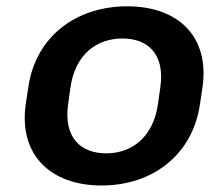

<svg xmlns="http://www.w3.org/2000/svg" viewBox="-20 -569 674 600"><path d="M297.4 10.7C455.6 10.7 582 -84 605 -244.1L612.8 -295.9C635.7 -456.1 535.6 -549.3 377.4 -549.3C219.2 -549.3 91.3 -456.1 68.4 -295.9L60.5 -244.1C37.6 -84 139.2 10.7 297.4 10.7ZM312 -89.8C231.9 -89.8 178.2 -139.2 192.9 -244.1L200.2 -295.9C215.3 -400.4 283.2 -448.7 362.8 -448.7C442.4 -448.7 496.1 -399.9 481 -295.9L473.6 -244.1C459 -139.6 391.1 -89.8 312 -89.8Z"/></svg>

Font: Winston SemiBold
Style: Italic
Weight: 600
Italic angle: -8.13011°
Designer: Vernon Adams, Kim Jin-seong, David Berlow, Cristiano Sobral
Foundry: The Winston Project Authors
Version: Version 3.004